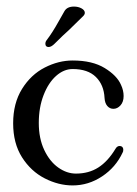

<svg xmlns="http://www.w3.org/2000/svg" viewBox="-20 -564 416 584"><path d="M20 -189Q20 -250 47 -293.5Q74 -337 116 -358.5Q158 -380 201 -380Q261 -380 298.5 -357Q336 -334 348 -306Q356 -289 356 -272Q356 -254 346.5 -243.5Q337 -233 325 -233Q314 -233 306.5 -241.5Q299 -250 298 -266Q296 -306 271.5 -330Q247 -354 201 -354Q174 -354 150.5 -333Q127 -312 112.5 -274.5Q98 -237 98 -190Q98 -143 114.5 -108Q131 -73 157 -54.5Q183 -36 211 -36Q250 -36 279 -54.5Q308 -73 331 -111Q336 -120 344 -120Q349 -120 352 -117Q355 -114 355 -109Q355 -103 353 -100Q332 -55 290.5 -27.5Q249 0 201 0Q158 0 116 -21.5Q74 -43 47 -85.5Q20 -128 20 -189ZM118 -431Q118 -437 122 -442Q139 -464 159 -500L176 -530Q184 -544 205 -544Q218 -544 228 -538.5Q238 -533 238 -525Q238 -520 233 -515L189 -472Q174 -459 146 -431Q136 -421 128 -421Q118 -421 118 -431Z"/></svg>

Font: Hina Mincho
Style: Regular
Weight: 400
Designer: satsuyako
Foundry: satsuyako
Version: Version 1.100